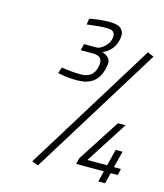

<svg xmlns="http://www.w3.org/2000/svg" viewBox="-118 -887 835 977"><g transform="rotate(15 299.5 -399.0)"><path d="M174 1 141 -12 566 -700 599 -686ZM342 -641Q385 -627 385 -595Q385 -582 380 -562Q357 -469 256 -469Q207 -469 167 -477L152 -480L163 -512Q215 -503 265 -503Q328 -503 342 -561Q345 -574 345 -584Q345 -622 298 -622H233L241 -656H306Q324 -656 346 -675Q375 -701 375 -734Q375 -747 366.5 -756Q358 -765 332 -765Q293 -765 242 -758L228 -756L233 -788Q289 -799 336 -799Q383 -799 398.5 -783.5Q414 -768 414 -751Q414 -734 410 -719Q395 -664 342 -641ZM492 0 506 -57H360L368 -89L512 -312H552L410 -91H514L536 -178H572L550 -91H587L579 -57H542L528 0Z"/></g></svg>

Font: TitilliumWebThinItalic
Style: Thin Italic
Weight: 200
Italic angle: -13°
Version: Version 1.001;PS 57.000;hotconv 1.0.70;makeotf.lib2.5.55311